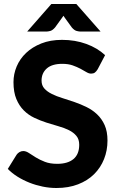

<svg xmlns="http://www.w3.org/2000/svg" viewBox="-20 -933 591 961"><path d="M19 0ZM469 -586.5Q462 -575 454.8 -569.8Q447.5 -564.5 436 -564.5Q425 -564.5 412.2 -572.2Q399.5 -580 382.5 -589Q365.5 -598 343.5 -605.8Q321.5 -613.5 292 -613.5Q240 -613.5 214 -590.2Q188 -567 188 -529.5Q188 -505.5 202.2 -489.8Q216.5 -474 239.8 -462.5Q263 -451 292.5 -442Q322 -433 353 -422.2Q384 -411.5 413.5 -397Q443 -382.5 466.2 -360.5Q489.5 -338.5 503.8 -306.8Q518 -275 518 -229.5Q518 -180 500.8 -136.8Q483.5 -93.5 451 -61.2Q418.5 -29 370.8 -10.5Q323 8 262.5 8Q228 8 193.8 1Q159.5 -6 127.8 -18.5Q96 -31 68 -48.5Q40 -66 19 -87.5L63 -158.5Q68.5 -166.5 77.5 -171.8Q86.5 -177 96.5 -177Q110 -177 125 -167Q140 -157 159.5 -145Q179 -133 204.8 -123Q230.5 -113 266.5 -113Q319 -113 347.8 -137Q376.5 -161 376.5 -208.5Q376.5 -236 362.2 -253Q348 -270 325 -281.5Q302 -293 272.5 -301.2Q243 -309.5 212 -319.5Q181 -329.5 151.5 -343.5Q122 -357.5 99 -380.5Q76 -403.5 61.8 -437.5Q47.5 -471.5 47.5 -522Q47.5 -562.5 63.5 -600.5Q79.5 -638.5 110.5 -668Q141.5 -697.5 186.8 -715.5Q232 -733.5 290.5 -733.5Q356 -733.5 411.8 -713.2Q467.5 -693 506 -657ZM483.5 -775H383.5Q375.5 -775 363.8 -778Q352 -781 339.5 -795.5L305.5 -842.5L297.5 -854L289.5 -842.5L255.5 -795.5Q243 -781 231.2 -778Q219.5 -775 211.5 -775H116L237 -913H362Z"/></svg>

Font: Lato Heavy
Style: Regular
Weight: 800
Designer: Lukasz Dziedzic
Foundry: tyPoland Lukasz Dziedzic
Version: Version 2.007; 2014-02-27